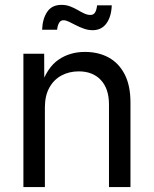

<svg xmlns="http://www.w3.org/2000/svg" viewBox="-20 -761 626 781"><path d="M162.6 -324.2V0H75.2V-542.5H159.7L160.2 -411.1H146.5Q171.4 -485.8 217.5 -517.8Q263.7 -549.8 325.2 -549.8Q380.4 -549.8 421.9 -527.1Q463.4 -504.4 487.1 -458.7Q510.7 -413.1 510.7 -343.8V0H423.3V-336.4Q423.3 -399.9 390.4 -435.3Q357.4 -470.7 300.3 -470.7Q261.2 -470.7 230 -453.9Q198.7 -437 180.7 -404.3Q162.6 -371.6 162.6 -324.2ZM356.9 -638.2Q338.9 -638.2 321.5 -644.3Q304.2 -650.4 288.8 -658.4Q273.4 -666.5 260.5 -672.6Q247.6 -678.7 238.3 -678.7Q225.6 -678.7 219.5 -666.5Q213.4 -654.3 212.4 -640.1H151.4Q152.8 -684.1 171.9 -712.6Q190.9 -741.2 230 -741.2Q249 -741.2 265.1 -735.1Q281.2 -729 295.4 -720.7Q309.6 -712.4 322.5 -706.3Q335.4 -700.2 347.7 -700.2Q359.9 -700.2 366.2 -709.5Q372.6 -718.8 375 -739.3H434.6Q433.1 -693.8 413.1 -666Q393.1 -638.2 356.9 -638.2Z"/></svg>

Font: Inter 16pt
Style: Regular
Weight: 400
Version: Version 4.001;git-66647c0bb